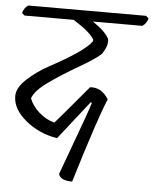

<svg xmlns="http://www.w3.org/2000/svg" viewBox="-54 -664 685 856"><g transform="rotate(5 288.5 -236.5)"><path d="M353 -214Q218 -43 217 -41Q136 -54 75.5 -104Q15 -154 15 -212Q15 -249 57 -288Q99 -327 152 -356Q305 -438 338 -484L340 -491Q325 -523 245 -573H25L13 -584Q20 -608 38 -619H565L577 -608Q570 -584 552 -573H331Q388 -535 405 -502Q412 -474 383 -432Q357 -408 284.5 -366Q212 -324 155 -283.5Q98 -243 86 -208Q98 -175 129.5 -147Q161 -119 199 -109Q218 -130 344 -280Q395 -285 427 -233Q389 -144 301 146Q248 146 240 117Q254 78 281 5Q346 -170 358 -211Z"/></g></svg>

Font: Tillana
Style: Regular
Weight: 400
Designer: Lipi Raval (Devanagari, Latin), Jonny Pinhorn (Latin)
Foundry: Indian Type Foundry
Version: Version 2.003;PS 1.0;hotconv 1.0.79;makeotf.lib2.5.61930; tt